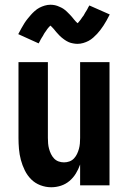

<svg xmlns="http://www.w3.org/2000/svg" viewBox="-20 -782 540 810"><path d="M196 8Q173 8 150.5 -0.5Q128 -9 111.5 -25.5Q95 -42 84.5 -63.5Q74 -85 68 -107.5Q62 -130 60 -153.5Q58 -177 58 -200V-520H182V-200Q182 -188 183 -176.5Q184 -165 187 -154Q190 -143 195 -132.5Q200 -122 208 -113.5Q216 -105 227 -101Q238 -97 250 -97Q262 -97 273 -101Q284 -105 292 -113.5Q300 -122 305 -132.5Q310 -143 313 -154Q316 -165 317 -176.5Q318 -188 318 -200V-520H442V0H318V-88Q311 -68 300 -50Q289 -32 273 -18.5Q257 -5 237 1.5Q217 8 196 8ZM307 -597Q302 -597 297.5 -597.5Q293 -598 288 -599Q283 -600 279 -601Q275 -602 270.5 -604Q266 -606 261.5 -608.5Q257 -611 253.5 -613.5Q250 -616 246 -619Q242 -622 238.5 -625Q235 -628 231.5 -631.5Q228 -635 225 -638.5Q222 -642 219 -645Q216 -648 213.5 -651.5Q211 -655 207 -659.5Q203 -664 199.5 -667.5Q196 -671 192.5 -674.5Q189 -678 189 -679H197Q197 -677 194 -675Q191 -673 188 -669.5Q185 -666 184 -665Q183 -664 181.5 -662Q180 -660 178.5 -658Q177 -656 175.5 -653.5Q174 -651 172 -648.5Q170 -646 168 -643Q166 -640 164.5 -637Q163 -634 161 -630.5Q159 -627 156.5 -623.5Q154 -620 152 -616Q150 -612 148 -608Q146 -604 143 -599L57 -638Q64 -651 70.5 -663Q77 -675 83.5 -685Q90 -695 97 -703.5Q104 -712 110.5 -719.5Q117 -727 126.5 -735.5Q136 -744 146.5 -749.5Q157 -755 169 -758.5Q181 -762 193 -762Q198 -762 202.5 -761.5Q207 -761 212 -760Q217 -759 221 -757.5Q225 -756 229.5 -754Q234 -752 238.5 -750Q243 -748 246.5 -745.5Q250 -743 254 -740Q258 -737 261.5 -733.5Q265 -730 268.5 -726.5Q272 -723 275 -720Q278 -717 281 -713.5Q284 -710 286.5 -707Q289 -704 293 -699Q297 -694 300.5 -690.5Q304 -687 307.5 -684Q311 -681 311 -680H303Q303 -681 306 -683Q309 -685 312 -689Q315 -693 316 -694Q317 -695 318.5 -697Q320 -699 321.5 -701Q323 -703 324.5 -705.5Q326 -708 328 -710.5Q330 -713 332 -715.5Q334 -718 335.5 -721.5Q337 -725 339 -728Q341 -731 343.5 -735Q346 -739 348 -742.5Q350 -746 352 -750.5Q354 -755 357 -759L443 -721Q436 -707 429.5 -695.5Q423 -684 416.5 -674Q410 -664 403 -655Q396 -646 389.5 -639Q383 -632 373.5 -623.5Q364 -615 353.5 -609.5Q343 -604 331 -600.5Q319 -597 307 -597Z"/></svg>

Font: Iosevka Term Curly Extrabold
Style: Regular
Weight: 800
Designer: Belleve Invis
Foundry: Belleve Invis
Version: Version 32.3.0